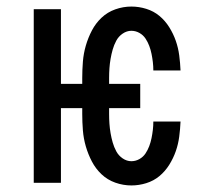

<svg xmlns="http://www.w3.org/2000/svg" viewBox="-20 -558 640 586"><path d="M381 8Q356 8 332 -0.5Q308 -9 290 -26Q272 -43 260.5 -65Q249 -87 242 -111Q235 -135 233 -160Q231 -185 231 -210V-228H166V0H83V-530H166V-302H231V-320Q231 -345 233 -370Q235 -395 242 -419Q249 -443 260.5 -465Q272 -487 290 -504Q308 -521 332 -529.5Q356 -538 381 -538Q404 -538 426.5 -531Q449 -524 466.5 -509.5Q484 -495 496.5 -475Q509 -455 516.5 -433.5Q524 -412 527 -389Q530 -366 531 -343H448Q448 -356 446.5 -368.5Q445 -381 442.5 -393.5Q440 -406 435.5 -418Q431 -430 424 -440.5Q417 -451 405.5 -457.5Q394 -464 381 -464Q367 -464 354.5 -455.5Q342 -447 335 -434Q328 -421 324 -407Q320 -393 317.5 -378.5Q315 -364 314 -349.5Q313 -335 313 -320V-302H408V-228H313V-210Q313 -195 314 -180.5Q315 -166 317.5 -151.5Q320 -137 324 -123Q328 -109 335 -96Q342 -83 354.5 -74.5Q367 -66 381 -66Q394 -66 405.5 -72.5Q417 -79 424 -89.5Q431 -100 435.5 -112Q440 -124 442.5 -136.5Q445 -149 446.5 -161.5Q448 -174 448 -187H531Q530 -164 527 -141Q524 -118 516.5 -96.5Q509 -75 496.5 -55Q484 -35 466.5 -20.5Q449 -6 426.5 1Q404 8 381 8Z"/></svg>

Font: Iosevka Curly Extended
Style: Regular
Weight: 400
Width: 7
Monospace: yes
Designer: Belleve Invis
Foundry: Belleve Invis
Version: Version 11.1.0; ttfautohint (v1.8.3)